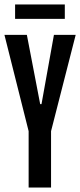

<svg xmlns="http://www.w3.org/2000/svg" viewBox="-23 -845 361 865"><path d="M106 0V-254L-3 -688H98L158 -376H164L220 -688H318L207 -254V0ZM45 -760V-825H269V-760Z"/></svg>

Font: Saira UltraCondensed
Style: Bold
Weight: 700
Width: 1
Designer: Hector Gatti with collaboration of the Omnibus-Type team
Foundry: Omnibus-Type
Version: Version 1.101